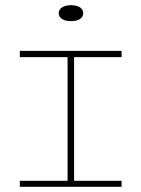

<svg xmlns="http://www.w3.org/2000/svg" viewBox="-20 -715 542 736"><path d="M299 -664Q299 -651 287 -642.5Q275 -634 252 -634Q230 -634 217.5 -642.5Q205 -651 205 -664Q205 -678 217.5 -686.5Q230 -695 252 -695Q275 -695 287 -686.5Q299 -678 299 -664ZM446 1H56V-22H239V-496H56V-520H446V-496H264V-22H446Z"/></svg>

Font: BhuTuka Expanded One
Style: Regular
Weight: 400
Designer: Erin McLaughlin
Version: Version 1.000; ttfautohint (v1.8.3)